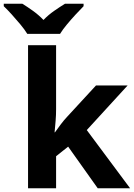

<svg xmlns="http://www.w3.org/2000/svg" viewBox="-71 -1000 711 1020"><path d="M227 -760V-420Q227 -389 224.5 -358.5Q222 -328 219 -297H221Q236 -318 252 -339.5Q268 -361 286 -380L439 -546H607L390 -309L620 0H448L291 -221L227 -170V0H78V-760ZM74 -820Q60 -843 37.5 -870Q15 -897 -8.5 -923Q-32 -949 -51 -967V-980H48Q74 -964 104 -942.5Q134 -921 160 -894Q186 -921 217 -942.5Q248 -964 274 -980H373V-967Q355 -949 331 -923Q307 -897 284.5 -870Q262 -843 248 -820Z"/></svg>

Font: Noto IKEA Latin
Style: Bold
Weight: 700
Designer: Monotype Design Team
Foundry: Monotype Imaging Inc.
Version: Version 1.0